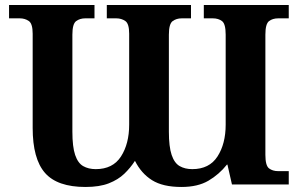

<svg xmlns="http://www.w3.org/2000/svg" viewBox="-20 -734 1197 764"><path d="M320 10Q208 10 159 -46Q110 -102 110 -225V-600Q110 -640 94.5 -650.5Q79 -661 59 -661H16V-714H356V-661H319Q298 -661 283 -650Q268 -639 268 -596V-210Q268 -150 279 -117.5Q290 -85 311 -73Q332 -61 361 -61Q429 -61 461.5 -111.5Q494 -162 494 -238V-600Q494 -640 478.5 -650.5Q463 -661 443 -661H405V-714H740V-661H703Q682 -661 667 -650Q652 -639 652 -596V-210Q652 -150 663 -117.5Q674 -85 695 -73Q716 -61 745 -61Q813 -61 845.5 -111.5Q878 -162 878 -238V-596Q878 -639 863.5 -650Q849 -661 827 -661H791V-714H1129V-661H1087Q1065 -661 1050.5 -650Q1036 -639 1036 -596V-118Q1036 -75 1050.5 -64Q1065 -53 1087 -53H1129V0H903L885 -79H883Q852 -40 809.5 -15Q767 10 702 10Q628 10 585 -17Q542 -44 517 -94Q499 -66 474.5 -42.5Q450 -19 413 -4.5Q376 10 320 10Z"/></svg>

Font: NotoSerif-Bold
Style: Regular
Weight: 700
Designer: Monotype Design Team
Foundry: Monotype Imaging Inc.
Version: Version 2.007; ttfautohint (v1.8) -l 8 -r 50 -G 200 -x 14 -D